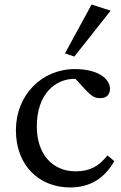

<svg xmlns="http://www.w3.org/2000/svg" viewBox="-20 -816 531 845"><path d="M288 9C374 9 439 -29 483 -107L453 -132C414 -83 375 -62 312 -62C215 -62 142 -133 142 -260C142 -401 223 -471 312 -469L358 -419C385 -391 398 -384 422 -384C450 -384 464 -401 464 -425C464 -469 412 -512 310 -512C162 -512 50 -396 50 -243C50 -82 158 9 288 9ZM266 -581 307 -567 467 -769 383 -796Z"/></svg>

Font: TPK Tissa Web Quiz
Style: Regular
Weight: 400
Designer: Jacques Le Bailly, Suppakit Chalermlarp | Katatrad Co.,Ltd.
Foundry: Jacques Le Bailly, Cadson Demak Co.,Ltd.
Version: Version 5.000;Glyphs 3.1.2 (3151)